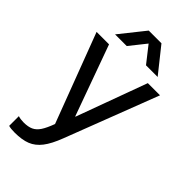

<svg xmlns="http://www.w3.org/2000/svg" viewBox="-282 -779 1036 1036"><g transform="rotate(45 236.0 -261.5)"><path d="M65 189Q35 189 19 184V110Q37 116 61 116Q95 116 116.5 106Q138 96 154 72Q170 48 187 2L-6 -508H89L235 -104H237L385 -508H478L274 23Q249 89 221.5 124.5Q194 160 157.5 174.5Q121 189 65 189ZM237 -662 163 -569H74L188 -712H285L399 -569H310Z"/></g></svg>

Font: CST
Style: Regular
Weight: 400
Version: Version 1.00